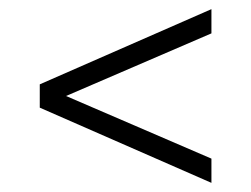

<svg xmlns="http://www.w3.org/2000/svg" viewBox="-20 -590 550 420"><path d="M442.5 -570V-517L124.5 -380L442.5 -243V-190L67 -354.5V-405.5Z"/></svg>

Font: Encode Sans Condensed Light
Style: Regular
Weight: 300
Width: 3
Designer: Multiple Designers
Foundry: Impallari Type
Version: Version 2.000